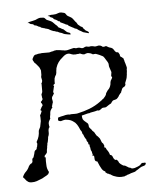

<svg xmlns="http://www.w3.org/2000/svg" viewBox="-46 -613 534 669"><g transform="rotate(-5 220.5 -278.5)"><path d="M281 -493Q276 -494 263 -498Q260 -500 256.5 -502Q253 -504 249 -506Q246 -508 243 -510.5Q240 -513 236 -513Q230 -517 227 -518Q217 -523 215 -524.5Q213 -526 212 -528Q210 -529 207.5 -529.5Q205 -530 202 -532Q202 -532 201 -532.5Q200 -533 199 -534Q198 -535 197 -534Q195 -535 195 -535.5Q195 -536 194 -536Q191 -537 187 -539L185 -543Q185 -543 182 -543L173 -549L166 -552Q164 -553 163.5 -555Q163 -557 161 -557L157 -559Q154 -559 150 -564Q149 -565 147 -564Q143 -565 147 -566Q151 -567 157 -568Q160 -568 164 -568Q168 -568 174 -569Q178 -570 183 -572Q188 -574 193 -573Q205 -571 206.5 -568.5Q208 -566 212 -561Q214 -559 221 -555.5Q228 -552 231 -548L240 -536Q242 -535 243.5 -532Q245 -529 247 -526Q249 -524 252 -522Q255 -520 257 -518Q258 -518 258.5 -517.5Q259 -517 262 -516Q263 -515 264 -512.5Q265 -510 269 -507Q271 -503 278 -500Q283 -498 283 -493ZM217 -494Q213 -494 199 -497Q195 -498 192 -500Q189 -502 184 -503Q180 -504 177 -506Q174 -508 170 -508Q164 -511 160 -511Q150 -515 148 -516.5Q146 -518 144 -519Q142 -520 139.5 -520.5Q137 -521 134 -522Q134 -522 133 -522Q132 -522 131 -523Q130 -525 128 -523Q127 -524 127 -524.5Q127 -525 125 -525Q122 -525 118 -527L115 -530Q115 -530 112 -530L103 -535L95 -537Q94 -538 93 -539.5Q92 -541 90 -541L85 -542Q82 -542 78 -546Q77 -548 75 -546Q71 -546 75 -548Q78 -550 84 -551Q87 -552 91 -552.5Q95 -553 101 -555Q105 -557 110 -559Q115 -561 119 -561Q131 -561 133 -559Q135 -557 140 -552Q142 -551 149.5 -548Q157 -545 160 -542L171 -531Q173 -530 175 -527.5Q177 -525 179 -522Q181 -521 184.5 -519.5Q188 -518 190 -516Q191 -516 191.5 -515.5Q192 -515 195 -514Q197 -513 198.5 -511Q200 -509 204 -506Q206 -503 213 -501Q219 -500 219 -494ZM351 16Q347 16 343.5 15.5Q340 15 336 14Q324 11 316 5Q314 3 311 3Q309 1 307.5 1Q306 1 304 0Q302 -1 299 -4Q298 -4 297.5 -5.5Q297 -7 298 -8Q289 -10 283 -23Q279 -30 277 -35.5Q275 -41 273 -45Q270 -45 267 -47L265 -50Q264 -53 264 -57Q264 -63 263 -66Q261 -68 261 -66Q261 -65 259 -65Q257 -67 259 -69Q259 -73 258 -74Q258 -75 257.5 -76.5Q257 -78 257 -80Q256 -82 255.5 -83.5Q255 -85 254 -86Q253 -90 253 -91.5Q253 -93 253 -94Q253 -94 251 -100V-104Q251 -108 249 -106Q247 -108 247 -109V-113Q245 -115 244 -117Q241 -121 242 -122Q242 -125 239 -128L235 -135Q235 -138 233 -140Q233 -142 232 -143Q231 -144 230 -145L228 -153Q227 -154 226.5 -155.5Q226 -157 224 -159Q214 -184 203 -190Q193 -198 179 -199Q177 -200 174.5 -199.5Q172 -199 170 -199Q167 -198 164 -197.5Q161 -197 159 -196Q155 -196 151 -198Q148 -199 150 -209Q155 -211 160 -212Q165 -213 170 -214Q183 -218 192 -216Q194 -217 197.5 -217Q201 -217 205 -217H210Q217 -217 220 -218Q243 -223 261 -230Q282 -238 301 -252Q305 -256 307 -256Q309 -259 310.5 -259.5Q312 -260 313 -261Q317 -265 319.5 -268.5Q322 -272 323 -274Q323 -279 330 -288Q337 -295 338 -298Q340 -301 342 -309Q342 -315 344 -321Q345 -322 347 -326Q350 -331 350 -333L348 -335Q348 -337 347 -338Q347 -341 349 -351Q345 -362 343 -369Q342 -372 342 -376Q342 -380 341 -383Q340 -385 338.5 -388Q337 -391 334 -395Q329 -404 325 -408Q321 -410 313 -414Q309 -416 305.5 -417Q302 -418 300 -419Q293 -419 290 -418Q289 -419 287.5 -420Q286 -421 284 -421Q282 -423 279.5 -423Q277 -423 275 -424Q274 -425 266 -423Q261 -420 259 -421Q257 -420 250 -423Q245 -426 241 -424Q240 -424 237 -424Q234 -424 229 -423Q220 -423 216 -425Q210 -428 205 -428Q195 -428 184 -417Q166 -403 160 -383Q159 -381 159 -378Q159 -375 158 -372Q158 -368 157.5 -365Q157 -362 156 -359Q155 -358 155 -357Q155 -356 153 -355Q153 -354 152 -351.5Q151 -349 150 -347Q149 -342 149 -337V-328Q147 -326 146 -326Q146 -326 145 -325Q144 -324 143 -322Q144 -321 145 -321L146 -320Q145 -319 143 -309Q140 -299 141 -297Q141 -296 142 -297Q143 -297 143 -295Q142 -292 138 -286Q134 -282 135 -274Q136 -273 136 -270Q136 -266 137 -265Q136 -263 135.5 -261Q135 -259 134 -256Q134 -253 132 -251Q132 -249 133 -248V-245L129 -241Q129 -239 127 -237Q126 -236 125 -232Q124 -228 124 -223Q121 -211 123 -209L117 -198Q115 -192 116 -188Q116 -181 118 -179L115 -176L114 -172Q113 -170 113 -167Q113 -164 113 -162Q113 -160 113 -157Q113 -154 112 -151Q111 -149 110 -146Q109 -143 109 -139Q108 -135 107.5 -131Q107 -127 105 -123Q105 -119 104 -115.5Q103 -112 103 -108Q102 -104 101.5 -101Q101 -98 101 -96V-94Q101 -90 96 -85Q90 -81 92 -75H95Q94 -62 95 -48Q95 -35 102 -23Q101 -22 101 -21Q101 -20 100 -19Q100 -16 96 -14Q95 -13 92.5 -11.5Q90 -10 86 -8Q77 -2 67 1Q56 6 48 7Q38 8 33 7Q27 6 21 0Q15 -8 10 -13Q15 -25 22 -31Q30 -39 34 -49Q37 -54 41 -57Q44 -57 48 -63Q47 -66 48 -69V-74Q53 -77 54 -83Q57 -91 58 -98Q60 -103 64 -104Q67 -107 67 -112Q69 -115 69 -118Q69 -121 70 -123Q70 -127 69 -128Q67 -130 69 -133Q79 -149 79 -169Q80 -171 80.5 -173Q81 -175 82 -176L85 -182L89 -202Q89 -209 89 -214Q89 -219 88 -221Q89 -223 90 -225.5Q91 -228 92 -229L95 -237L93 -239Q92 -239 91 -240Q92 -244 95 -248Q95 -250 97 -252Q99 -254 100 -256Q100 -259 99 -260.5Q98 -262 98 -263Q95 -265 95 -269Q99 -272 100 -274.5Q101 -277 102 -278Q100 -284 100 -290Q99 -292 99.5 -294.5Q100 -297 101 -298Q103 -302 103 -305V-330Q102 -333 103 -334Q105 -336 105 -337Q107 -342 105 -348Q103 -355 104 -358Q104 -360 105 -361V-378Q103 -384 101 -388Q99 -391 97 -393.5Q95 -396 94 -397Q93 -399 89 -403Q84 -406 83 -410Q80 -414 79 -418Q79 -422 85 -431Q89 -435 95 -435Q100 -437 104.5 -437Q109 -437 113 -438H130Q134 -438 137.5 -438Q141 -438 143 -439Q149 -441 153 -441Q156 -443 159 -443Q162 -443 164 -444Q166 -444 168.5 -443.5Q171 -443 175 -443Q180 -442 184 -441.5Q188 -441 189 -441Q191 -440 197 -440Q202 -440 205 -441L221 -445Q226 -447 230 -445Q234 -444 238 -445Q240 -446 242.5 -445.5Q245 -445 247 -445Q249 -444 251 -443.5Q253 -443 254 -443H258Q258 -443 259 -443.5Q260 -444 262 -445Q270 -449 275 -446Q277 -446 280 -446Q283 -446 285 -447Q289 -447 292 -446.5Q295 -446 298 -445Q302 -444 308 -446Q313 -448 319 -446Q321 -445 323 -444Q325 -443 327 -441Q334 -441 338 -443Q340 -442 342 -441Q344 -440 345 -439Q347 -438 349.5 -437Q352 -436 356 -435Q361 -433 364 -428Q367 -422 371 -419Q375 -417 376 -418Q379 -418 380 -415Q381 -414 383 -410Q383 -408 383.5 -406Q384 -404 385 -402Q389 -400 390 -399Q394 -395 395 -395Q395 -394 395.5 -392Q396 -390 397 -388Q397 -386 398 -383Q399 -380 400 -377L403 -366Q405 -360 403 -357Q403 -353 403 -349.5Q403 -346 402 -342Q402 -336 401 -333Q401 -329 399 -323L394 -310Q392 -308 394 -306Q394 -302 393 -301Q392 -297 387 -295Q382 -293 380 -287Q378 -281 377 -280Q377 -277 376 -277Q375 -275 373 -274Q373 -273 372 -272Q371 -271 369 -269Q368 -268 368 -267Q368 -266 367 -265L364 -261Q360 -256 357 -255L346 -252L342 -248L338 -242Q335 -241 329 -237L320 -231Q318 -230 314 -230Q309 -230 306 -229Q305 -228 304 -227.5Q303 -227 301 -225L294 -221Q293 -222 288 -222Q286 -221 283.5 -220.5Q281 -220 277 -219Q273 -218 268.5 -217.5Q264 -217 260 -215Q256 -215 252.5 -214Q249 -213 245 -212L233 -209Q233 -202 235 -196Q239 -190 242 -188Q245 -186 249 -182Q254 -179 254 -170V-169Q254 -166 259 -161Q265 -155 265 -153Q266 -152 269 -149.5Q272 -147 274 -142Q278 -134 282 -132Q285 -129 287 -126Q289 -124 290 -121Q291 -118 292 -116Q294 -110 295 -109L299 -105Q299 -104 301 -100Q303 -97 301 -92Q302 -92 303 -91.5Q304 -91 306 -90Q309 -82 313 -78Q317 -72 319 -64Q326 -63 328 -56Q329 -51 335 -45H341Q343 -43 344.5 -41Q346 -39 347 -37Q347 -34 353 -29Q356 -27 358 -25.5Q360 -24 362 -23Q368 -23 373 -19Q374 -18 381 -14Q386 -14 389 -11Q391 -10 394 -10Q397 -10 401 -11L412 -15Q418 -17 422 -21Q427 -28 432 -26Q441 -28 441 -23H440Q440 -17 431 -15Q425 -14 419 -10Q416 -8 412.5 -5.5Q409 -3 405 -1L401 2L394 4Q390 5 386.5 6Q383 7 379 9Q377 10 375 10Q373 10 371 12Q369 12 367 13Q365 14 363 15Q360 15 357 15.5Q354 16 351 16ZM217 -494Q213 -494 199 -497Q195 -498 192 -500Q189 -502 184 -503Q180 -504 177 -506Q174 -508 170 -508Q164 -511 160 -511Q150 -515 148 -516.5Q146 -518 144 -519Q142 -520 139.5 -520.5Q137 -521 134 -522Q134 -522 133 -522Q132 -522 131 -523Q130 -525 128 -523Q127 -524 127 -524.5Q127 -525 125 -525Q122 -525 118 -527L115 -530Q115 -530 112 -530L103 -535L95 -537Q94 -538 93 -539.5Q92 -541 90 -541L85 -542Q82 -542 78 -546Q77 -548 75 -546Q71 -546 75 -548Q78 -550 84 -551Q87 -552 91 -552.5Q95 -553 101 -555Q105 -557 110 -559Q115 -561 119 -561Q131 -561 133 -559Q135 -557 140 -552Q142 -551 149.5 -548Q157 -545 160 -542L171 -531Q173 -530 175 -527.5Q177 -525 179 -522Q181 -521 184.5 -519.5Q188 -518 190 -516Q191 -516 191.5 -515.5Q192 -515 195 -514Q197 -513 198.5 -511Q200 -509 204 -506Q206 -503 213 -501Q219 -500 219 -494Z"/></g></svg>

Font: Estonia
Style: Regular
Weight: 400
Designer: Robert E. Leuschke
Foundry: Robert E. Leuschke
Version: Version 1.014; ttfautohint (v1.8.3)